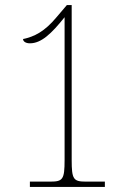

<svg xmlns="http://www.w3.org/2000/svg" viewBox="-20 -738 505 758"><path d="M98 0H394V-21H319C270 -21 263 -30 263 -106V-718H244L204 -671C156 -613 115 -593 71 -584C71 -574 82 -567 98 -567C143 -567 183 -605 235 -670V-106C235 -30 228 -21 179 -21H98Z"/></svg>

Font: Noto Serif Hebrew Condensed Thin
Style: Regular
Weight: 100
Width: 3
Designer: Monotype Design Team
Foundry: Monotype Imaging Inc.
Version: Version 2.004